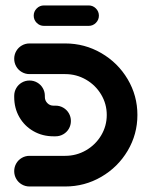

<svg xmlns="http://www.w3.org/2000/svg" viewBox="-20 -676 555 696"><path d="M31.5 -55.6Q31.5 -70.7 38.9 -83.5Q46.3 -96.3 59.1 -103.7Q71.9 -111.1 87 -111.1H216.3Q257 -111.1 291.7 -131.1Q326.3 -151.1 346.7 -185.2Q367 -219.3 367 -259.3Q367 -299.3 346.7 -333.3Q326.3 -367.4 291.7 -387.4Q257 -407.4 216.3 -407.4H87Q71.9 -407.4 59.1 -414.8Q46.3 -422.2 38.9 -435Q31.5 -447.8 31.5 -463Q31.5 -478.1 38.9 -490.9Q46.3 -503.7 59.1 -511.1Q71.9 -518.5 87 -518.5H216.3Q287 -518.5 347.2 -483.5Q407.4 -448.5 442.8 -388.9Q478.1 -329.3 478.1 -259.3Q478.1 -189.3 442.8 -129.6Q407.4 -70 347.2 -35Q287 0 216.3 0H87Q71.9 0 59.1 -7.4Q46.3 -14.8 38.9 -27.6Q31.5 -40.4 31.5 -55.6ZM31.5 -324.4V-328.5Q31.5 -343.7 38.9 -356.5Q46.3 -369.3 59.1 -376.7Q71.9 -384.1 87 -384.1Q102.2 -384.1 115 -376.7Q127.8 -369.3 135.2 -356.5Q142.6 -343.7 142.6 -328.5V-324.4Q142.6 -311.5 151.7 -302.2Q160.7 -293 173.7 -293H181.5Q196.7 -293 209.4 -285.6Q222.2 -278.1 229.6 -265.4Q237 -252.6 237 -237.4Q237 -222.2 229.6 -209.4Q222.2 -196.7 209.4 -189.3Q196.7 -181.9 181.5 -181.9H173.7Q133.7 -181.9 101.1 -200.6Q68.5 -219.3 50 -251.7Q31.5 -284.1 31.5 -324.4ZM102.2 -619.3Q102.2 -634.4 113.1 -645.4Q124.1 -656.3 139.3 -656.3H301.5Q316.7 -656.3 327.6 -645.4Q338.5 -634.4 338.5 -619.3Q338.5 -604.1 327.6 -593.1Q316.7 -582.2 301.5 -582.2H139.3Q124.1 -582.2 113.1 -593.1Q102.2 -604.1 102.2 -619.3Z"/></svg>

Font: 26F Galaxy Hebrew Black
Style: Regular
Weight: 900
Designer: C₂₉H₂₅N₃O₅
Version: Version 1.000